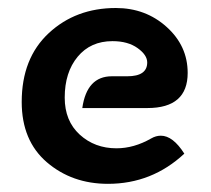

<svg xmlns="http://www.w3.org/2000/svg" viewBox="-20 -448 523 475"><path d="M256.8 -259.3H294.9Q344.2 -259.3 344.2 -293.5Q344.2 -312 320.3 -329.1Q296.4 -346.2 258.3 -346.2Q204.1 -346.2 172.1 -307.6Q140.1 -269 140.1 -206.5Q140.1 -148.9 177.2 -115Q214.4 -81.1 268.1 -81.1Q311.5 -81.1 354 -105.5Q365.7 -112.3 377.9 -112.3Q407.7 -112.3 436 -67.9Q356 6.8 247.1 6.8Q158.2 6.8 95.9 -46.6Q33.7 -100.1 33.7 -195.8Q33.7 -303.7 100.6 -366Q167.5 -428.2 266.6 -428.2Q340.3 -428.2 392.3 -381.3Q444.3 -334.5 444.3 -267.6Q444.3 -180.7 344.7 -180.7H183.6Q194.8 -259.3 256.8 -259.3Z"/></svg>

Font: Bainsley
Style: Bold
Weight: 700
Designer: Paul James MIller
Foundry: High-Logic / Made with FontCreator
Version: Version 1.411;March 28, 2021;FontCreator 13.0.0.2683 64-bit